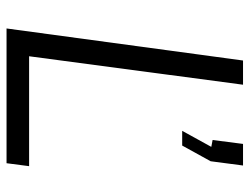

<svg xmlns="http://www.w3.org/2000/svg" viewBox="-108 -655 763 587"><g transform="rotate(90 273.5 -361.5)"><path d="M165 -723 67 0H479L488 -69H152L239 -723ZM380 -537H425L473 -624L486 -723H420L408 -630L429 -626Z"/></g></svg>

Font: United Sans Light
Style: Italic
Weight: 300
Italic angle: -8°
Designer: Pablo Impallari, Rodrigo Fuenzalida (Modified by Dan O. Williams)
Version: Version 1.000;PS 001.000;hotconv 1.0.88;makeotf.lib2.5.64775